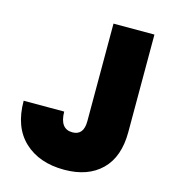

<svg xmlns="http://www.w3.org/2000/svg" viewBox="-107 -793 797 888"><g transform="rotate(15 292.0 -349.0)"><path d="M523 -705V-238Q523 -119 458.5 -56Q394 7 281 7Q161 7 89.5 -60Q18 -127 18 -253H212Q213 -170 273 -170Q327 -170 327 -238V-705Z"/></g></svg>

Font: DVN-Poppins ExtBd
Style: Regular
Weight: 800
Designer: Ninad Kale (Devanagari), Jonny Pinhorn (Latin)
Foundry: Indian Type Foundry
Version: 4.004